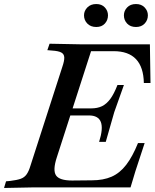

<svg xmlns="http://www.w3.org/2000/svg" viewBox="-48 -930 767 953"><path d="M-28 3 -18 -30 3 -32Q36 -36 54.5 -42.5Q73 -49 84 -64.5Q95 -80 103 -107L261 -597Q272 -629 271 -645.5Q270 -662 256 -669.5Q242 -677 211 -679L187 -681L198 -713L353 -710H696L699 -518H666Q663 -676 516 -676H404L234 -149Q213 -85 230 -59.5Q247 -34 310 -34L408 -35Q465 -35 506 -53Q547 -71 578.5 -112Q610 -153 637 -220H670L624 -80L600 0H124ZM444 -226Q465 -292 452.5 -324.5Q440 -357 393 -357H263L274 -392H404Q436 -392 458.5 -403Q481 -414 499.5 -439Q518 -464 535 -508H567L519 -373L477 -226ZM430 -796Q402 -796 385.5 -813Q369 -830 369 -854Q369 -876 385.5 -893Q402 -910 430 -910Q457 -910 472.5 -893Q488 -876 488 -854Q488 -830 472.5 -813Q457 -796 430 -796ZM627 -796Q599 -796 583 -813Q567 -830 567 -854Q567 -876 583 -893Q599 -910 627 -910Q654 -910 670 -893Q686 -876 686 -854Q686 -830 670 -813Q654 -796 627 -796Z"/></svg>

Font: Baskervville SemiBold
Style: Italic
Weight: 600
Italic angle: -18°
Version: Version 1.100